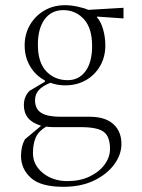

<svg xmlns="http://www.w3.org/2000/svg" viewBox="-20 -480 546 740"><path d="M231 -151Q201 -151 174 -161Q141 -147 128 -131Q115 -115 115 -94Q115 -60 139 -45Q163 -30 213 -30H326Q385 -30 416.5 -2Q448 26 448 75Q448 116 420 154Q392 192 342 216Q292 240 224 240Q137 240 99 205.5Q61 171 61 121Q61 84 76 57L137 6V4Q72 -15 72 -75Q72 -108 94 -130L153 -165V-170Q117 -189 96 -224.5Q75 -260 75 -305Q75 -349 95.5 -384Q116 -419 151 -439.5Q186 -460 231 -460Q253 -460 279 -454.5Q305 -449 320 -442L456 -450V-409L355 -416L353 -414Q369 -397 377.5 -366.5Q386 -336 386 -305Q386 -261 366 -226Q346 -191 311 -171Q276 -151 231 -151ZM241 -171Q284 -171 309.5 -205.5Q335 -240 335 -303Q335 -372 303 -406.5Q271 -441 224 -441Q178 -441 152 -405.5Q126 -370 126 -308Q126 -239 158.5 -205Q191 -171 241 -171ZM107 110Q107 156 145.5 187Q184 218 240 218Q288 218 325 200.5Q362 183 383 154.5Q404 126 404 94Q404 46 379.5 28Q355 10 292 10H187Q172 10 158 8Q129 25 118 49.5Q107 74 107 110Z"/></svg>

Font: Spectral ExtraLight
Style: Regular
Weight: 275
Designer: Jean-Baptiste Levee
Foundry: Production Type
Version: Version 2.001